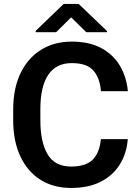

<svg xmlns="http://www.w3.org/2000/svg" viewBox="-20 -929 694 959"><path d="M483.9 -233.9H618.2Q612.8 -163.1 578.6 -107.9Q544.4 -52.7 483.4 -21.5Q422.4 9.8 335.4 9.8Q246.1 9.8 181.2 -31.7Q116.2 -73.2 81.1 -149.2Q45.9 -225.1 45.9 -328.1V-382.3Q45.9 -485.8 81.8 -561.8Q117.7 -637.7 183.6 -679.4Q249.5 -721.2 338.4 -721.2Q425.3 -721.2 485.1 -689.2Q544.9 -657.2 578.4 -601.6Q611.8 -545.9 618.7 -473.6H484.4Q478.5 -540.5 446 -577.1Q413.6 -613.8 338.4 -613.8Q260.3 -613.8 220.9 -555.2Q181.6 -496.6 181.6 -383.3V-328.1Q181.6 -219.2 217.8 -158.2Q253.9 -97.2 335.4 -97.2Q409.2 -97.2 443.4 -131.8Q477.5 -166.5 483.9 -233.9ZM373 -909.2 514.6 -773.9V-768.1H411.1L335.4 -842.3L260.3 -768.1H158.2V-774.9L297.9 -909.2Z"/></svg>

Font: Vazirmatn RD FD SemiBold
Style: Regular
Weight: 600
Designer: Saber Rastikerdar
Foundry: Saber Rastikerdar
Version: Version 33.003